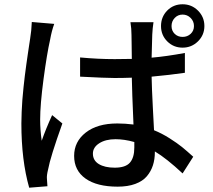

<svg xmlns="http://www.w3.org/2000/svg" viewBox="-20 -832 996 899"><path d="M128.9 -729 233.9 -720.2Q221.7 -686.5 214.8 -647Q199.7 -580.6 183.8 -461.4Q168 -342.3 168 -272Q168 -224.1 175.3 -172.9Q193.8 -226.6 224.1 -293L272 -253.9Q215.3 -95.2 205.1 -38.1Q198.2 -10.7 199.7 4.9Q199.7 11.7 202.1 40L116.7 46.9Q80.1 -81.5 80.1 -253.9Q80.1 -279.3 81.5 -309.1Q83 -338.9 84.7 -364.3Q86.4 -389.6 90.1 -422.6Q93.8 -455.6 96.2 -476.6Q98.6 -497.6 103.3 -530.3Q107.9 -563 109.9 -576.4Q111.8 -589.8 116.2 -618.9Q120.6 -647.9 121.1 -650.9Q127.4 -688.5 128.9 -729ZM608.9 -141.1V-167Q562.5 -180.2 521 -180.2Q474.1 -180.2 444.6 -161.1Q415 -142.1 415 -112.8Q415 -80.6 442.9 -63.7Q470.7 -46.9 517.1 -46.9Q567.9 -46.9 588.4 -70.6Q608.9 -94.2 608.9 -141.1ZM845.7 -584V-491.2Q775.9 -481 689.9 -473.1Q690.9 -418 695.8 -325.2Q700.7 -232.4 701.2 -222.2Q737.8 -207.5 773.9 -184.6Q810.1 -161.6 832.3 -143.6Q854.5 -125.5 884.8 -98.1L835 -20Q760.3 -89.8 705.1 -123V-120.1Q705.1 -85.9 696 -57.9Q687 -29.8 667.7 -6.8Q648.4 16.1 613.5 29.1Q578.6 42 530.8 42Q434.1 42 380.6 4.2Q327.1 -33.7 327.1 -102.1Q327.1 -168.9 381.6 -211.4Q436 -253.9 529.3 -253.9Q564.9 -253.9 605 -249Q598.1 -406.2 597.2 -468.3Q557.1 -466.8 516.1 -466.8Q474.6 -466.8 355 -473.1V-563Q439.5 -555.2 517.1 -555.2Q570.3 -555.2 597.2 -556.2Q597.2 -583 596.4 -621.1Q595.7 -659.2 595.7 -668Q595.7 -697.8 590.8 -728H698.7Q694.3 -700.2 692.9 -669.9Q691.9 -641.1 689.9 -562Q758.8 -567.9 845.7 -584ZM888.2 -710Q888.2 -732.4 872.6 -748Q856.9 -763.7 835 -763.7Q813 -763.7 798.1 -748Q783.2 -732.4 783.2 -710Q783.2 -688 797.9 -673.6Q812.5 -659.2 835 -659.2Q857.4 -659.2 872.8 -673.6Q888.2 -688 888.2 -710ZM835 -812Q877.4 -812 907.2 -782.2Q937 -752.4 937 -710Q937 -668 907 -638.4Q877 -608.9 835 -608.9Q792.5 -608.9 763.2 -638.2Q733.9 -667.5 733.9 -710Q733.9 -752.9 762.9 -782.5Q792 -812 835 -812Z"/></svg>

Font: Karasuma Gothic
Style: Regular
Weight: 500
Designer: Rasmus Andersson / Ryoko Nishizuka
Foundry: Genbu
Version: Version 1.00